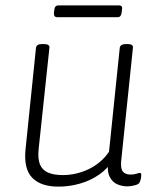

<svg xmlns="http://www.w3.org/2000/svg" viewBox="-20 -689 597 715"><path d="M198 6Q132 6 100 -27Q68 -60 75 -132L114 -511Q115 -518 120.5 -521.5Q126 -525 138 -525H143Q154 -525 159.5 -521.5Q165 -518 164 -511L124 -135Q120 -99 128.5 -77.5Q137 -56 158.5 -46.5Q180 -37 214 -37Q238 -37 262.5 -42.5Q287 -48 310 -59Q333 -70 352.5 -86.5Q372 -103 386 -124L426 -511Q428 -525 450 -525H454Q466 -525 471 -521.5Q476 -518 475 -511L431 -87Q429 -60 438 -49.5Q447 -39 466 -39Q480 -39 488 -42Q496 -45 501 -45Q504 -45 505 -43Q506 -41 506 -37Q506 -34 505.5 -29Q505 -24 503.5 -19Q502 -14 500 -10Q497 -4 488.5 -1Q480 2 470 3.5Q460 5 453 5Q437 5 418.5 -2Q400 -9 389 -29.5Q378 -50 383 -91L400 -92Q381 -61 349.5 -39Q318 -17 278.5 -5.5Q239 6 198 6ZM193 -625Q186 -625 183 -629.5Q180 -634 181 -643L182 -651Q183 -661 187 -665Q191 -669 197 -669H422Q431 -669 433.5 -664.5Q436 -660 434 -651L433 -643Q432 -634 428.5 -629.5Q425 -625 418 -625Z"/></svg>

Font: Asap ExtraLight
Style: Italic
Weight: 250
Italic angle: -6°
Version: Version 3.001